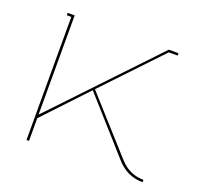

<svg xmlns="http://www.w3.org/2000/svg" viewBox="-89 -566 704 667"><g transform="rotate(20 263.0 -232.0)"><path d="M70.8 0V-455.1H54.2V-463.9H80.1V-97.2L428.2 -463.9H463.9V-455.1H431.2L233.9 -247.1L411.1 -49.8Q447.8 -8.8 500 -8.8V0Q443.4 0 403.8 -43.9L228 -241.2L80.1 -84V0Z"/></g></svg>

Font: Rawengulk
Style: Ultralight
Weight: 200
Version: Version 0.92